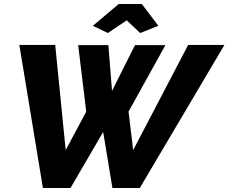

<svg xmlns="http://www.w3.org/2000/svg" viewBox="-20 -933 1134 953"><path d="M441 -805 569 -913H684L766 -805L676 -769L609 -832L515 -769ZM76 -710H254L306 -188L408 -379L368 -709H518L536 -482L650 -709H801L618 -379L641 -188L914 -710H1094L674 0H538L492 -278L330 0H193Z"/></svg>

Font: Raleway-v4020 ExtraBold
Style: Italic
Weight: 800
Italic angle: -12°
Designer: Matt McInerney, Pablo Impallari, Rodrigo Fuenzalida
Foundry: Matt McInerney, Pablo Impallari, Rodrigo Fuenzalida
Version: Version 4.020;PS 004.020;hotconv 1.0.88;makeotf.lib2.5.64775